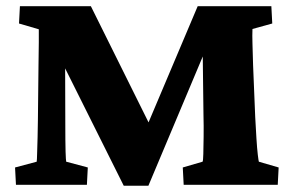

<svg xmlns="http://www.w3.org/2000/svg" viewBox="-20 -593 940 616"><path d="M43.9 -573.2H271.5L475.6 -162.1H440.4L614.3 -573.2H850.6L853.5 -517.6L790 -500Q789.1 -480.5 790 -452.6Q791 -424.8 792 -383.8L798.8 -217.8Q800.8 -181.6 802.7 -149.4Q804.7 -117.2 807.1 -96.7Q809.6 -76.2 810.5 -74.2L874 -55.7L871.1 0H569.3L566.4 -55.7L629.9 -74.2Q631.8 -77.1 632.3 -99.1Q632.8 -121.1 633.3 -154.8Q633.8 -188.5 632.8 -225.6L628.9 -544.9H686.5L456.1 2.9H377L103.5 -544.9H188.5L189.5 -205.1Q189.5 -134.8 190.4 -106Q191.4 -77.1 192.4 -74.2L261.7 -55.7L258.8 0H31.2L28.3 -55.7L97.7 -74.2Q98.6 -79.1 99.1 -101.1Q99.6 -123 100.6 -152.8Q101.6 -182.6 101.6 -208L103.5 -380.9Q104.5 -426.8 104.5 -457.5Q104.5 -488.3 104.5 -499L41 -517.6Z"/></svg>

Font: Crimson Pro Black
Style: Regular
Weight: 900
Designer: Jacques Le Bailly
Foundry: Baron von Fonthausen
Version: Version 1.003